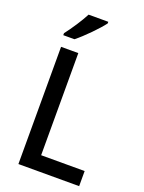

<svg xmlns="http://www.w3.org/2000/svg" viewBox="-172 -1020 822 1099"><g transform="rotate(20 239.0 -470.5)"><path d="M290 -931V-941H170C147 -896 107 -836 74 -793V-781H142C188 -817 262 -893 290 -931ZM85 0H455V-92H190V-714H85Z"/></g></svg>

Font: Noto Sans Khmer UI SemiCondensed Medium
Style: Regular
Weight: 500
Width: 4
Designer: Danh Hong and the Monotype Design Team
Foundry: Monotype Imaging Inc.
Version: Version 2.002